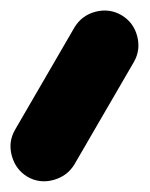

<svg xmlns="http://www.w3.org/2000/svg" viewBox="-25 -177 283 363"><path d="M26.9 157.2Q4.4 143.6 -2.7 117.4Q-9.8 91.3 3.4 68.4L115.7 -125Q129.4 -147.9 155.5 -154.8Q181.6 -161.6 204.6 -148.4Q227.5 -134.8 234.4 -108.6Q241.2 -82.5 228 -59.6L115.7 133.8Q102.1 156.2 75.9 163.3Q49.8 170.4 26.9 157.2Z"/></svg>

Font: Mikhak-DS1-FD Bold
Style: Bold
Weight: 700
Designer: Amin Abedi
Version: Version 3.2